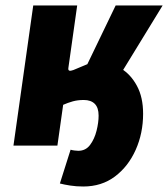

<svg xmlns="http://www.w3.org/2000/svg" viewBox="-20 -530 612 699"><path d="M283 149Q258 149 235.5 145.5Q213 142 198 138L237 15Q243 17 252 18Q261 19 265 19Q292 19 308 -2.5Q324 -24 331.5 -54Q339 -84 339 -109Q339 -138 325 -152Q311 -166 285 -166Q263 -166 245 -161Q227 -156 209 -148L224 -288L229 -283Q226 -267 247 -275L302 -298Q316 -300 328.5 -300.5Q341 -301 351 -301Q387 -301 421.5 -280Q456 -259 478.5 -217.5Q501 -176 501 -116Q501 -45 474 15.5Q447 76 398.5 112.5Q350 149 283 149ZM29 0 101 -510H261L189 0ZM403 -234 294 -288 401 -510H572Z"/></svg>

Font: Finlandica
Style: Italic
Weight: 400
Italic angle: -8°
Designer: Niklas Ekholm, Juho Hiilivirta, Jaakko Suomalainen
Foundry: Helsinki Type Studio
Version: Version 1.064